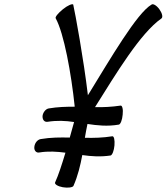

<svg xmlns="http://www.w3.org/2000/svg" viewBox="-20 -853 771 889"><path d="M162 -147C205 -154 244 -151 283 -146C267 -93 251 -43 235 -8C232 0 248 10 271 14C294 18 316 15 320 8C341 -40 352 -87 361 -135C403 -129 445 -126 492 -133C500 -135 508 -156 510 -180C512 -205 508 -223 500 -222C456 -215 415 -214 373 -215C377 -236 380 -258 385 -279C431 -272 478 -267 530 -276C538 -277 546 -298 548 -322C551 -347 546 -366 538 -364C497 -358 458 -356 420 -357C517 -511 629 -699 728 -768C735 -774 731 -792 718 -810C705 -828 689 -837 682 -832C614 -793 491 -581 387 -412C367 -581 328 -793 319 -832C315 -837 293 -828 271 -810C249 -792 234 -774 238 -768C276 -699 310 -513 326 -359C287 -359 247 -358 206 -351C192 -349 179 -333 177 -316C176 -298 186 -287 200 -289C244 -296 284 -294 323 -288C317 -265 310 -241 303 -216C259 -217 215 -217 168 -209C153 -206 141 -191 139 -173C137 -156 148 -144 162 -147Z"/></svg>

Font: Nupuram Condensed Oblique
Style: Regular
Weight: 400
Width: 3
Designer: Santhosh Thottingal (santhosh.thottingal@gmail.com)
Foundry: SMC
Version: Version 1.000